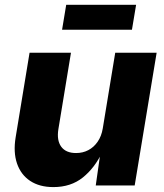

<svg xmlns="http://www.w3.org/2000/svg" viewBox="-20 -763 676 790"><path d="M199.7 6.8Q142.6 6.8 104.2 -18.6Q65.9 -43.9 50 -90.3Q34.2 -136.7 44.4 -198.2L101.6 -545.9H272L220.2 -231.4Q212.9 -185.5 231.9 -159.4Q251 -133.3 293 -133.3Q320.8 -133.3 343.5 -145.3Q366.2 -157.2 381.8 -179.9Q397.5 -202.6 402.8 -234.4L454.1 -545.9H624.5L534.2 0H374L393.6 -137.7H400.9Q370.1 -72.3 320.8 -32.7Q271.5 6.8 199.7 6.8ZM540 -743.2 522.9 -640.6H235.4L252.4 -743.2Z"/></svg>

Font: Inter ExtraBold
Style: Italic
Weight: 800
Italic angle: -9.3988°
Designer: Rasmus Andersson
Foundry: rsms
Version: Version 4.001;git-66647c0bb